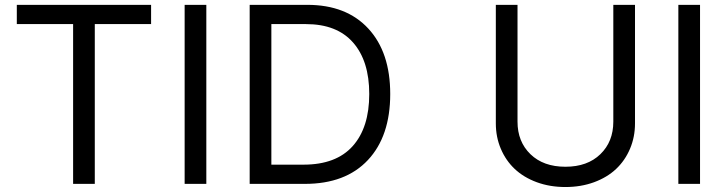

<svg xmlns="http://www.w3.org/2000/svg" viewBox="-20 -747 2952 780"><path d="M48.3 -649.1V-727.3H593.8V-649.1H365.1V0H277V-649.1Z M818.2 -727.3V0H730.1V-727.3Z M1228.7 -727.3Q1387.1 -727.3 1476.2 -631Q1565.3 -534.8 1565.3 -365.1Q1565.3 -193.5 1474.6 -96.8Q1383.9 0 1218.8 0H994.3V-727.3ZM1213.1 -78.1Q1345.5 -78.1 1412.8 -153.4Q1480.1 -228.7 1480.1 -365.1Q1480.1 -499.3 1414.4 -574.2Q1348.7 -649.1 1223 -649.1H1082.4V-78.1Z M2471.6 -727.3H2559.7V-245.7Q2559.7 -190.3 2539.4 -142.6Q2519.2 -94.8 2482.8 -60.5Q2446.4 -26.3 2393.3 -6.7Q2340.2 12.8 2277 12.8Q2213.8 12.8 2160.7 -6.7Q2107.6 -26.3 2071.2 -60.5Q2034.8 -94.8 2014.6 -142.6Q1994.3 -190.3 1994.3 -245.7V-727.3H2082.4V-252.8Q2082.4 -171.5 2134.9 -120.6Q2187.5 -69.6 2277 -69.6Q2366.5 -69.6 2419 -120.6Q2471.6 -171.5 2471.6 -252.8Z M2823.9 -727.3V0H2735.8V-727.3Z"/></svg>

Font: TID UI
Style: Regular
Weight: 400
Designer: The TID Project Authors
Foundry: Bakken & Bæck
Version: Version 1.001;hotconv 1.0.109;makeotfexe 2.5.65596